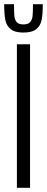

<svg xmlns="http://www.w3.org/2000/svg" viewBox="-31 -900 225 920"><path d="M50 0V-688H113V0ZM-11 -880H36Q36 -841 38 -822.5Q40 -804 49.5 -793.5Q59 -783 81 -783Q103 -783 113 -793.5Q123 -804 125 -822.5Q127 -841 127 -880H174Q174 -832 168.5 -804.5Q163 -777 143 -760.5Q123 -744 81 -744Q40 -744 20 -760.5Q0 -777 -5.5 -804.5Q-11 -832 -11 -880Z"/></svg>

Font: Saira Ultra Condensed
Style: Regular
Weight: 400
Width: 1
Designer: Hector Gatti with collaboration of the Omnibus-Type team
Foundry: Omnibus-Type
Version: Version 1.001; ttfautohint (v1.8)